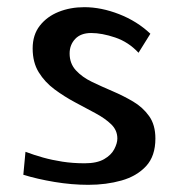

<svg xmlns="http://www.w3.org/2000/svg" viewBox="-20 -494 498 535"><path d="M226 21Q180 21 132 13Q84 5 45 -7L51 -71Q75 -62 100 -55Q125 -48 154 -43.5Q183 -39 216 -39Q250 -39 270 -50.5Q290 -62 298.5 -78.5Q307 -95 307 -108Q307 -131 290 -147.5Q273 -164 246 -178.5Q219 -193 189 -209Q159 -225 132 -245Q105 -265 88 -292.5Q71 -320 71 -359Q71 -397 91 -422.5Q111 -448 143.5 -461Q176 -474 215 -474Q262 -474 312 -454.5Q362 -435 399 -400L366 -347Q338 -377 301 -389.5Q264 -402 234 -402Q205 -402 189.5 -385.5Q174 -369 174 -345Q174 -317 191.5 -298Q209 -279 236 -266Q263 -253 293.5 -240Q324 -227 351 -211Q378 -195 395.5 -170.5Q413 -146 413 -108Q413 -59 387 -31Q361 -3 318.5 9Q276 21 226 21Z"/></svg>

Font: Marhey Light Light
Style: Regular
Weight: 300
Version: Version 1.000